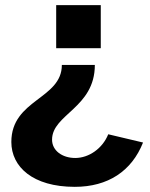

<svg xmlns="http://www.w3.org/2000/svg" viewBox="-20 -550 582 745"><path d="M198 -363H371V-530H198ZM535 3 400 -29C378 26 325 63 272 63C221 63 182 34 182 -8C182 -107 348 -131 348 -298H220C220 -165 24 -165 24 1C24 97 107 175 270 175C399 175 491 114 535 3Z"/></svg>

Font: 18Franklin
Style: Bold
Weight: 700
Designer: Pablo Impallari, Rodrigo Fuenzalida (Modified by Dan O. Williams)
Version: Version 0.025;PS 000.025;hotconv 1.0.88;makeotf.lib2.5.64775